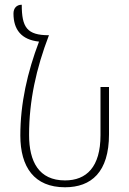

<svg xmlns="http://www.w3.org/2000/svg" viewBox="-20 -782 545 812"><path d="M255 10C366 10 441 -54 441 -214V-414H405V-210C405 -76 346 -19 255 -19C144 -19 103 -99 103 -211C103 -356 133 -492 187 -633C94 -633 72 -666 72 -762C49 -762 37 -746 37 -725C37 -657 70 -614 145 -606C96 -477 66 -345 66 -209C66 -75 125 10 255 10Z"/></svg>

Font: Noto Serif Armenian Condensed ExtraLight
Style: Regular
Weight: 200
Width: 3
Designer: Monotype Design Team
Foundry: Monotype Imaging Inc.
Version: Version 2.008